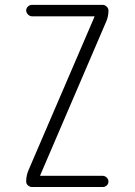

<svg xmlns="http://www.w3.org/2000/svg" viewBox="-20 -750 540 770"><path d="M93.8 -66.4 358.4 -681.6V-682.6L359.4 -683.6Q359.4 -684.6 358.4 -684.6H108.4Q99.6 -684.6 92.3 -691.9Q85 -699.2 85 -708Q85 -716.8 91.8 -723.6Q98.6 -730.5 108.4 -730.5H391.6Q400.4 -730.5 407.7 -723.6Q415 -716.8 415 -708Q415 -684.6 406.2 -664.1L141.6 -47.9V-46.9L140.6 -45.9Q140.6 -44.9 141.6 -44.9H391.6Q400.4 -44.9 407.7 -38.1Q415 -31.2 415 -22Q415 -12.7 408.2 -6.3Q401.4 0 391.6 0H108.4Q99.6 0 92.3 -6.3Q85 -12.7 85 -22.5Q85 -44.9 93.8 -66.4Z"/></svg>

Font: Rounded Mgen+ 1m light
Style: Regular
Weight: 200
Designer: [Source Han Sans]
Ryoko NISHIZUKA  (kana & ideographs); Paul D. Hunt (Latin, Greek & Cyrillic); Wenlong ZHANG  (bopomofo
Version: Version 1.059.20150602